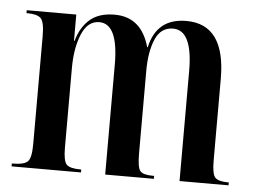

<svg xmlns="http://www.w3.org/2000/svg" viewBox="-44 -602 871 656"><g transform="rotate(5 391.5 -273.5)"><path d="M18 0H256V-10H254Q217 -10 205.5 -22Q194 -34 194 -80V-353Q194 -421 214 -469Q234 -517 274 -517Q339 -517 339 -377V0H506V-10H502Q468 -10 458 -22Q448 -34 448 -82V-366Q448 -431 466.5 -474Q485 -517 527 -517Q594 -517 594 -377V0H762V-10H760Q726 -10 715 -22Q704 -34 704 -80V-360Q704 -547 570 -547Q468 -547 446 -446H444Q416 -547 324 -547Q270 -547 239 -520Q208 -493 195 -446H193V-536H23V-526H26Q60 -526 72.5 -513.5Q85 -501 85 -453V-82Q85 -34 72 -22Q59 -10 23 -10H18Z"/></g></svg>

Font: Noto Serif Display Condensed Semi
Style: Regular
Weight: 600
Width: 3
Designer: Monotype Design Team
Foundry: Monotype Imaging Inc.
Version: Version 1.900